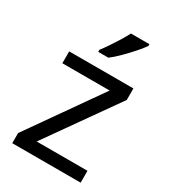

<svg xmlns="http://www.w3.org/2000/svg" viewBox="-187 -860 845 953"><g transform="rotate(30 235.0 -383.0)"><path d="M431 0H39V-58L327 -468H56V-536H424V-470L140 -68H431ZM383 -756Q371 -738 346 -709.5Q321 -681 292.5 -652.5Q264 -624 240 -606H182V-618Q197 -637 214.5 -663Q232 -689 249 -716.5Q266 -744 277 -766H383Z"/></g></svg>

Font: Noto Sans Nag Mundari
Style: Regular
Weight: 400
Designer: Muthu Nedumaran
Version: Version 1.000; ttfautohint (v1.8.4.7-5d5b)